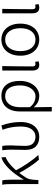

<svg xmlns="http://www.w3.org/2000/svg" viewBox="1010 -1600 788 2849"><g transform="rotate(-90 1404.5 -175.0)"><path d="M88 -536H153Q163 -497 163 -413V-220H167Q235 -342 323.5 -433.5Q412 -525 493 -549L499 -486Q431 -462 354.5 -387Q278 -312 200 -194Q178 -164 169.5 -123Q161 -82 159 -26V0H98V-395Q98 -441 96.5 -473.5Q95 -506 88 -536ZM257 -296 301 -335Q342 -254 405 -161Q468 -68 530 0L459 8Q410 -46 354 -131.5Q298 -217 257 -296Z M605 -193Q605 -226 607 -294Q609 -362 609 -395Q609 -474 600 -536H664Q669 -510 670.5 -483.5Q672 -457 672 -413Q672 -380 668 -300Q667 -271 666 -243.5Q665 -216 665 -191Q665 -113 703 -78Q741 -43 801 -43Q868 -43 910 -98.5Q952 -154 952 -262Q952 -331 941 -396.5Q930 -462 904 -532L968 -549Q1019 -409 1019 -263Q1019 -175 990.5 -112.5Q962 -50 912 -18.5Q862 13 799 13Q708 13 656.5 -38Q605 -89 605 -193Z M1405 -549Q1513 -549 1571 -476.5Q1629 -404 1629 -276Q1629 -188 1598 -122.5Q1567 -57 1516.5 -22Q1466 13 1409 13Q1359 13 1317 -6Q1275 -25 1238 -69Q1240 65 1242 199H1176V-280Q1176 -366 1206.5 -427Q1237 -488 1289 -518.5Q1341 -549 1405 -549ZM1562 -275Q1562 -375 1522.5 -434Q1483 -493 1402 -493Q1358 -493 1321 -468.5Q1284 -444 1261.5 -394Q1239 -344 1239 -272V-126Q1278 -78 1317.5 -60.5Q1357 -43 1402 -43Q1446 -43 1482.5 -72Q1519 -101 1540.5 -154Q1562 -207 1562 -275Z M1783 -91V-536H1849L1847 -419Q1846 -334 1845 -249.5Q1844 -165 1844 -84Q1844 -63 1853.5 -53Q1863 -43 1879 -43Q1892 -43 1911 -49L1920 2Q1909 7 1896.5 10Q1884 13 1867 13Q1824 13 1803.5 -13Q1783 -39 1783 -91Z M2003 -267Q2003 -355 2034.5 -419Q2066 -483 2120 -516Q2174 -549 2241 -549Q2309 -549 2363 -516Q2417 -483 2448 -419Q2479 -355 2479 -267Q2479 -180 2448 -116.5Q2417 -53 2363 -20Q2309 13 2241 13Q2174 13 2120 -20Q2066 -53 2034.5 -116.5Q2003 -180 2003 -267ZM2411 -267Q2411 -369 2365.5 -431Q2320 -493 2241 -493Q2162 -493 2116.5 -431Q2071 -369 2071 -267Q2071 -164 2116.5 -103.5Q2162 -43 2241 -43Q2320 -43 2365.5 -103.5Q2411 -164 2411 -267Z M2632 -91V-536H2698L2696 -419Q2695 -334 2694 -249.5Q2693 -165 2693 -84Q2693 -63 2702.5 -53Q2712 -43 2728 -43Q2741 -43 2760 -49L2769 2Q2758 7 2745.5 10Q2733 13 2716 13Q2673 13 2652.5 -13Q2632 -39 2632 -91Z"/></g></svg>

Font: 寒蝉端黑体 Light
Style: Regular
Weight: 300
Designer: ChillDuanSans {Warren2060}; 
Source Han Sans {Ryoko NISHIZUKA 西塚涼子 (kana, bopomofo & ideographs); Paul D. Hunt (Latin, G
Foundry: ChillType&Adobe
Version: Version 1.300;Glyphs 3.3 (3306)